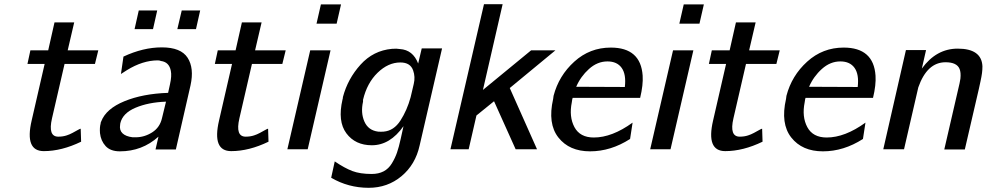

<svg xmlns="http://www.w3.org/2000/svg" viewBox="-20 -712 4707 916"><path d="M111 -407 125 -472H210L240 -605H334L303 -472H449L433 -407H288L228 -147Q208 -60 258 -60Q280 -60 298 -66Q311 -70 326 -78Q341 -86 351.5 -92Q362 -98 365 -98Q366 -88 366 -67Q366 -46 367 -36Q274 9 189 9Q97 9 131 -137L193 -407Z M826 -573 847 -662H935L915 -573ZM622 -573 642 -662H730L710 -573ZM460 -122Q460 -128 463 -133Q486 -193 573.5 -229Q661 -265 782 -269L791 -310Q800 -350 795 -374Q787 -416 748 -421Q741 -424 733 -424Q661 -424 585 -377L557 -359L569 -442Q663 -486 752 -486Q843 -486 875 -436.5Q907 -387 889 -305L819 1H722L736 -60Q658 10 552 10Q507 10 484 -15Q461 -40 457 -77Q455 -105 460 -122ZM554 -124Q554 -122 553.5 -120Q553 -118 553 -116Q549 -91 564.5 -76Q580 -61 613 -57H627Q669 -57 706 -80.5Q743 -104 753 -149L772 -227Q688 -224 626.5 -198Q565 -172 554 -124Z M1005 -407 1019 -472H1104L1134 -605H1228L1197 -472H1343L1327 -407H1182L1122 -147Q1102 -60 1152 -60Q1174 -60 1192 -66Q1205 -70 1220 -78Q1235 -86 1245.5 -92Q1256 -98 1259 -98Q1260 -88 1260 -67Q1260 -46 1261 -36Q1168 9 1083 9Q991 9 1025 -137L1087 -407Z M1351 0 1460 -472H1557L1448 0ZM1490 -599 1511 -691H1607L1586 -599Z M1614 -237Q1615 -239 1615.5 -243Q1616 -247 1616 -249Q1639 -336 1700 -403.5Q1761 -471 1850 -479Q1872 -481 1888 -478Q1950 -474 1975 -409L1992 -481H2089L1982 -18Q1962 73 1895.5 128.5Q1829 184 1739 184Q1642 184 1560 136L1577 58Q1624 90 1661 104Q1698 118 1753 118Q1786 118 1810 105.5Q1834 93 1849.5 67.5Q1865 42 1874 16Q1883 -10 1892 -51L1905 -110Q1841 -19 1754 -19Q1675 -19 1632.5 -76Q1590 -133 1614 -237ZM1712 -236V-227Q1700 -174 1718.5 -132Q1737 -90 1784 -84Q1797 -83 1810 -84Q1859 -88 1890.5 -137Q1922 -186 1939 -248L1954 -312Q1962 -345 1951 -376Q1938 -414 1890 -414Q1832 -414 1781.5 -365Q1731 -316 1712 -236Z M2129 0 2289 -692H2378L2284 -283L2514 -472H2630L2412 -292L2542 0H2440L2337 -229L2253 -161L2216 0Z M2619 -240Q2619 -245 2621 -255Q2646 -351 2720 -418Q2794 -485 2894 -485Q3037 -485 3046 -351Q3049 -307 3034 -245H2712Q2710 -240 2708 -224Q2694 -155 2720.5 -105.5Q2747 -56 2813 -56Q2900 -56 2998 -127L2986 -49Q2894 10 2795 10Q2696 10 2644 -56Q2592 -122 2619 -240ZM2729 -298 2961 -297Q2968 -357 2946 -388Q2924 -419 2878 -419Q2830 -419 2790 -383Q2750 -347 2729 -298Z M3082 0 3191 -472H3288L3179 0ZM3221 -599 3242 -691H3338L3317 -599Z M3362 -407 3376 -472H3461L3491 -605H3585L3554 -472H3700L3684 -407H3539L3479 -147Q3459 -60 3509 -60Q3531 -60 3549 -66Q3562 -70 3577 -78Q3592 -86 3602.5 -92Q3613 -98 3616 -98Q3617 -88 3617 -67Q3617 -46 3618 -36Q3525 9 3440 9Q3348 9 3382 -137L3444 -407Z M3730 -240Q3730 -245 3732 -255Q3757 -351 3831 -418Q3905 -485 4005 -485Q4148 -485 4157 -351Q4160 -307 4145 -245H3823Q3821 -240 3819 -224Q3805 -155 3831.5 -105.5Q3858 -56 3924 -56Q4011 -56 4109 -127L4097 -49Q4005 10 3906 10Q3807 10 3755 -56Q3703 -122 3730 -240ZM3840 -298 4072 -297Q4079 -357 4057 -388Q4035 -419 3989 -419Q3941 -419 3901 -383Q3861 -347 3840 -298Z M4194 0 4302 -473H4398L4378 -385Q4447 -480 4549 -480Q4663 -480 4667 -396Q4667 -379 4665 -363.5Q4663 -348 4657.5 -322.5Q4652 -297 4650 -288Q4623 -174 4583 1H4485L4558 -315Q4560 -323 4562 -337Q4565 -366 4558 -383Q4545 -415 4491 -415Q4403 -415 4361 -295L4293 0Z"/></svg>

Font: Coval
Style: Italic
Weight: 400
Foundry: Context Ltd
Version: Version 001.000